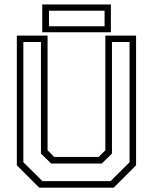

<svg xmlns="http://www.w3.org/2000/svg" viewBox="-20 -864 704 884"><path d="M160.5 0 57.5 -103V-700H199V-172L229.5 -141.5H434.5L465 -172V-700H606.5V-103L503.5 0ZM175.5 -30H489L576.5 -117V-670.5H495.5V-157L448.5 -111H215.5L168.5 -157V-670.5H87.5V-117ZM174.5 -715.5V-843.5H490.5V-715.5ZM205.5 -743H461.5V-814.5H205.5Z"/></svg>

Font: Tourney Light
Style: Regular
Weight: 300
Version: Version 1.015